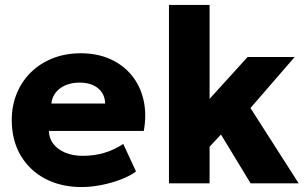

<svg xmlns="http://www.w3.org/2000/svg" viewBox="-20 -740 1237 775"><path d="M309.5 15Q225.5 15 162 -18.8Q98.5 -52.5 63 -113.2Q27.5 -174 27.5 -255.5Q27.5 -314.5 48.2 -364Q69 -413.5 106.2 -449.5Q143.5 -485.5 194.2 -505.2Q245 -525 306 -525Q373 -525 425.5 -501.2Q478 -477.5 512.2 -435.2Q546.5 -393 559.5 -335.8Q572.5 -278.5 560.5 -211.5H177.5Q178 -181.5 195.5 -159Q213 -136.5 243.5 -123.8Q274 -111 314.5 -111Q359.5 -111 400 -122.8Q440.5 -134.5 477.5 -159L529 -48Q505.5 -30 468.2 -15.8Q431 -1.5 389.2 6.8Q347.5 15 309.5 15ZM187.5 -322H404.5Q403.5 -360.5 376 -383.5Q348.5 -406.5 301.5 -406.5Q254 -406.5 222.8 -383.5Q191.5 -360.5 187.5 -322Z M662 0V-720H826V-341L979.5 -510H1169.5L991 -304L1185.5 0H991.5L872 -197L826 -148V0Z"/></svg>

Font: Geologica Thin Roman
Style: Bold
Weight: 700
Version: Version 1.010;gftools[0.9.28]